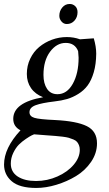

<svg xmlns="http://www.w3.org/2000/svg" viewBox="-48 -637 546 958"><path d="M-27.8 184.1Q-27.8 101.6 54.2 13.2Q18.1 -5.4 18.1 -43.9Q18.1 -125.5 167 -151.9Q127.9 -167 106.9 -197.3Q85.9 -227.5 85.9 -268.1Q85.9 -309.1 102.8 -344.2Q119.6 -379.4 147.7 -402.6Q175.8 -425.8 211.4 -439Q247.1 -452.1 285.2 -452.1Q319.8 -452.1 351.1 -440.9L419.9 -445.8Q432.1 -404.3 432.1 -369.1Q431.6 -316.9 419.9 -276.6Q408.2 -236.3 389.4 -210.9Q370.6 -185.5 342.5 -168.2Q314.5 -150.9 286.6 -142.8Q258.8 -134.8 224.1 -130.9Q160.6 -123.5 129.9 -112.1Q99.1 -100.6 99.1 -77.1Q99.1 -56.6 123.5 -49.1Q147.9 -41.5 227.1 -38.1Q334.5 -32.7 385.3 -7.6Q436 17.6 436 78.1Q436 127.4 406.5 170.7Q377 213.9 331.5 241.5Q286.1 269 233.6 284.9Q181.2 300.8 132.8 300.8Q49.8 300.8 11 267.8Q-27.8 234.9 -27.8 184.1ZM5.9 179.2Q5.9 221.2 40.3 243.7Q74.7 266.1 131.8 266.1Q188 266.1 238.8 243.4Q289.6 220.7 319.8 184.8Q350.1 148.9 350.1 110.8Q350.1 97.7 346.2 87.9Q342.3 78.1 336.4 71Q330.6 64 318.1 58.8Q305.7 53.7 294.9 50.5Q284.2 47.4 263.7 44.9Q243.2 42.5 228 41.3Q212.9 40 185.1 38.1Q150.9 36.1 122.1 33.2Q117.2 35.2 109.4 38.8Q101.6 42.5 81.5 55.9Q61.5 69.3 46.1 84.7Q30.8 100.1 18.3 125.7Q5.9 151.4 5.9 179.2ZM168.9 -263.2Q168.9 -220.2 186.8 -193.6Q204.6 -167 238.8 -167Q286.1 -167 315.2 -219Q344.2 -271 344.2 -349.1Q344.2 -353.5 341.8 -381.8Q325.7 -422.9 279.8 -422.9Q234.4 -422.9 201.7 -378.7Q168.9 -334.5 168.9 -263.2ZM248 -558.1Q248 -582 262.7 -599.6Q277.3 -617.2 299.8 -617.2Q315.9 -617.2 327.4 -606.2Q338.9 -595.2 338.9 -576.2Q338.9 -551.3 323.7 -534.2Q308.6 -517.1 285.2 -517.1Q269.5 -517.1 258.8 -529.8Q248 -542.5 248 -558.1Z"/></svg>

Font: Dihjauti S
Style: Bold Italic
Weight: 700
Italic angle: -9°
Designer: T. Christopher White
Version: Version 3.0.0